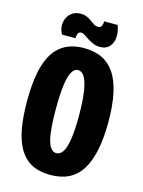

<svg xmlns="http://www.w3.org/2000/svg" viewBox="-127 -916 749 1003"><g transform="rotate(15 248.0 -414.5)"><path d="M245 13Q187 13 146 -8Q105 -29 79 -71.5Q53 -114 41 -178.5Q29 -243 29 -328Q29 -448 52 -524Q75 -600 123.5 -636.5Q172 -673 246 -673Q304 -673 345.5 -652.5Q387 -632 414 -590.5Q441 -549 454.5 -484.5Q468 -420 468 -333Q468 -245 454.5 -180Q441 -115 414 -72Q387 -29 345 -8Q303 13 245 13ZM246 -105Q268 -105 282.5 -128.5Q297 -152 304 -201Q311 -250 311 -323Q311 -401 303.5 -452Q296 -503 281.5 -528.5Q267 -554 245 -554Q225 -554 211.5 -529.5Q198 -505 191.5 -455Q185 -405 185 -328Q185 -271 188.5 -229Q192 -187 199.5 -159.5Q207 -132 219 -118.5Q231 -105 246 -105ZM323 -700Q302 -700 285.5 -707.5Q269 -715 255.5 -723.5Q242 -732 231 -739.5Q220 -747 210 -747Q197 -747 192.5 -734.5Q188 -722 188 -711H116Q98 -743 103 -773Q108 -803 129 -822.5Q150 -842 182 -842Q201 -842 215.5 -836Q230 -830 241.5 -821Q253 -812 263.5 -805.5Q274 -799 286 -799Q302 -799 306.5 -811.5Q311 -824 310 -835H383Q396 -803 394 -771.5Q392 -740 374 -720Q356 -700 323 -700Z"/></g></svg>

Font: Bricolage Grotesque 48pt Condensed ExtraBold
Style: Regular
Weight: 800
Width: 3
Designer: Mathieu Triay
Foundry: Atelier Triay
Version: Version 1.001;gftools[0.9.33.dev8+g029e19f]